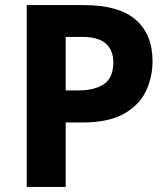

<svg xmlns="http://www.w3.org/2000/svg" viewBox="-20 -734 661 754"><path d="M309 -714Q447 -714 513 -656.5Q579 -599 579 -494Q579 -431 553 -376Q527 -321 466.5 -287Q406 -253 303 -253H238V0H85V-714ZM304 -589H238V-379H289Q352 -379 388.5 -404Q425 -429 425 -489Q425 -537 395.5 -563Q366 -589 304 -589Z"/></svg>

Font: Noto Sans Cherokee
Style: Bold
Weight: 700
Designer: Monotype Design Team
Foundry: Monotype Imaging Inc.
Version: Version 2.001; ttfautohint (v1.8.4.7-5d5b)